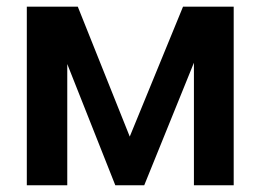

<svg xmlns="http://www.w3.org/2000/svg" viewBox="-20 -550 772 570"><path d="M523.4 -530.3H673.8V0H555.7V-363.8L408.2 0H322.3L179.7 -359.9V0H59.6V-530.3H210.9L365.2 -144.5Z"/></svg>

Font: Pretendard Std SemiBold
Style: Regular
Weight: 600
Designer: Base glyphs from Inter by Rasmus Andersson; Hangeul glyphs from Noto Sans CJK(Source Han Sans) by Jang Soo-young and Kan
Foundry: Kil Hyung-jin
Version: Version 1.309